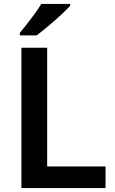

<svg xmlns="http://www.w3.org/2000/svg" viewBox="-20 -957 587 977"><path d="M89 0V-714H220V-110H517V0ZM337 -927Q324 -913 303 -893Q282 -873 257.5 -851.5Q233 -830 209 -810.5Q185 -791 167 -777H81V-790Q97 -809 117 -834.5Q137 -860 157 -887.5Q177 -915 190 -937H337Z"/></svg>

Font: Noto Sans Syriac Eastern SemiBold
Style: Regular
Weight: 600
Designer: Patrick Giasson and the Monotype Design Team
Foundry: Monotype Imaging Inc.
Version: Version 3.001